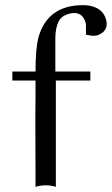

<svg xmlns="http://www.w3.org/2000/svg" viewBox="-20 -726 435 746"><path d="M197 0Q158 -12 118 0Q118 -26 118 -69Q118 -112 117.5 -202.5Q117 -293 118 -353V-413H28V-448H118Q118 -540 130 -583Q166 -706 303 -706Q336 -706 359 -693Q386 -678 393 -646Q400 -614 375 -597Q368 -592 360.5 -589.5Q353 -587 345 -587Q337 -587 333 -587.5Q329 -588 322 -590L314 -591Q314 -606 314 -626Q314 -646 300 -662Q286 -678 261 -675Q221 -669 208 -643Q195 -617 195 -577V-448H331V-413H197V-412V-411V-410V-409V-408V-407V-406V-405V-404V-403V-402V-401V-400V-399V-398V-397V-396V-395V-394V-393V-392V-391V-390V-389V-388V-387V-386V-385V-384V-383V-382V-381V-380V-379V-378V-377V-376V-375V-374V-373V-372V-371V-370V-369V-368V-367V-366V-365V-364V-363V-362V-361V-360V-359V-358V-357V-356V-355V-354V-353V-352V-351V-350V-349V-348V-347V-346V-345V-344V-343V-342V-341V-340V-339V-338V-337V-336V-335V-334V-333V-332V-331V-330V-329V-327V-326V-325V-324V-323V-322V-321V-320V-318V-317V-316V-315V-314V-313V-312V-310V-309V-308V-307V-306V-304V-303V-302V-301V-300V-298V-297V-296V-295V-293V-292V-291V-290V-289V-287V-286V-285V-283V-282V-281V-280V-278V-277V-276V-274V-273V-272V-271V-269V-268V-267V-265V-264V-263V-261V-260V-259V-257V-256V-254V-253V-252V-250V-249V-248V-246V-245V-243V-242V-241V-239V-238V-236V-235V-234V-232V-231V-229V-228V-227V-225V-224V-222V-221V-219V-218V-216V-215V-213V-212V-211V-209V-208V-206V-205V-203V-202V-200V-199V-197V-196V-194V-193V-191V-190V-188V-186V-185V-183V-182V-180V-179V-177V-176V-174V-173V-171V-169V-168V-166V-165V-163V-162V-160V-158V-157V-155V-154V-152V-150V-149V-147V-146V-144V-142V-141V-139V-138V-136V-134V-133V-131V-129V-128V-126V-124V-123V-121V-119V-118V-116V-114V-113V-111V-109V-108V-106V-104V-103V-101V-99V-98V-96V-94V-92V-91V-89V-87V-86V-84V-82V-80V-79V-77V-75V-73V-72V-70V-68V-66V-65V-63V-61V-59V-58V-56V-54V-52V-51V-49V-47V-45V-43V-42V-40V-38V-36V-35V-33V-31V-29V-27V-26V-24V-22V-20V-18V-17V-15V-13V-11V-9Z"/></svg>

Font: GFS Artemisia
Style: Regular
Weight: 400
Designer: Takis Katsoulidis and George D. Matthiopoulos
Foundry: Takis Katsoulidis and George D. Matthiopoulos
Version: Version 1.0